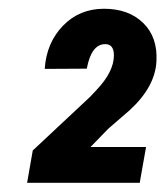

<svg xmlns="http://www.w3.org/2000/svg" viewBox="-20 -737 372 432"><path d="M294.4 -325.7H41L53.7 -398.4L183.1 -519.5L197.8 -535.2Q236.3 -576.2 236.3 -612.3Q236.3 -637.7 216.8 -637.7Q185.5 -637.7 175.3 -582.5L80.6 -582Q84.5 -640.6 121.6 -679Q158.7 -717.3 213.9 -717.3Q269.5 -717.3 302.2 -685.3Q335 -653.3 332 -599.1Q329.1 -541.5 271.5 -488.8L224.1 -447.8L183.6 -406.2H308.6Z"/></svg>

Font: TypoPRO Roboto
Style: Bold Italic
Weight: 700
Italic angle: -12°
Designer: Google
Version: Version 2.136; 2016